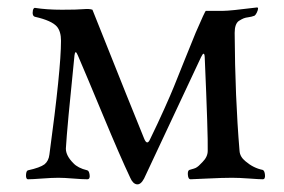

<svg xmlns="http://www.w3.org/2000/svg" viewBox="-20 -476 760 513"><path d="M365 1Q356 18 345.5 16.5Q335 15 328 -1Q301 -58 255.5 -167.5Q210 -277 188 -328Q181 -345 179 -328Q159 -133 156 -79Q156 -60 176 -40Q188 -27 213 -21Q218 -20 219.5 -8.5Q221 3 213 3Q200 3 175.5 1Q151 -1 136 -1Q119 -1 92.5 1Q66 3 55 3Q49 3 49.5 -8.5Q50 -20 55 -21Q87 -28 99 -37Q110 -46 112 -63Q143 -291 143 -367Q143 -392 132 -405Q118 -421 74 -431Q65 -433 68 -449Q70 -455 73 -455Q105 -450 145.5 -450Q186 -450 202.5 -451.5Q219 -453 227 -450Q337 -174 365 -106Q373 -86 381 -104Q401 -145 418.5 -184Q436 -223 444.5 -244Q453 -265 473 -315Q493 -365 503 -389Q528 -447 530 -447H576Q594 -447 666 -456Q673 -457 666 -442Q663 -436 660 -434Q652 -431 644 -430Q636 -429 631 -427Q626 -425 618 -420Q607 -412 607 -388Q608 -216 620 -73Q621 -57 636 -45Q657 -27 682 -22Q687 -20 688 -8.5Q689 3 682 3Q673 3 646 1Q619 -1 600 -1Q575 -1 534.5 1Q494 3 489 3Q483 3 482 -8.5Q481 -20 486 -22Q493 -24 498 -25.5Q503 -27 506.5 -29.5Q510 -32 511 -33Q512 -34 515.5 -37.5Q519 -41 521 -43Q535 -57 535 -73Q536 -115 527 -323Q526 -342 517 -323Q374 -19 365 1Z"/></svg>

Font: EB Garamond 12 All SC
Style: AllSC
Weight: 400
Version: Version 0.016 ; ttfautohint (v0.97) -l 8 -r 50 -G 200 -x 0 -